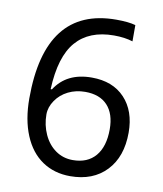

<svg xmlns="http://www.w3.org/2000/svg" viewBox="-83 -791 737 869"><g transform="rotate(10 286.0 -357.0)"><path d="M55.2 -305.2Q55.2 -724.1 381.8 -724.1Q438.5 -724.1 470.2 -714.8V-640.1Q433.1 -651.9 383.8 -651.9Q270 -651.9 209.7 -582.5Q149.4 -513.2 143.1 -362.8H148.9Q202.6 -446.8 317.9 -446.8Q414.6 -446.8 469.7 -388.2Q524.9 -329.6 524.9 -230Q524.9 -119.1 463.9 -54.7Q402.8 9.8 297.9 9.8Q224.6 9.8 169.7 -27.3Q114.7 -64.5 85 -136Q55.2 -207.5 55.2 -305.2ZM296.9 -64Q364.7 -64 401.4 -107.4Q438 -150.9 438 -230Q438 -301.3 402.3 -339.6Q366.7 -377.9 299.8 -377.9Q257.3 -377.9 221.9 -360.4Q186.5 -342.8 165.3 -311.5Q144 -280.3 144 -247.1Q144 -198.2 163.6 -155.5Q183.1 -112.8 217.8 -88.4Q252.4 -64 296.9 -64Z"/></g></svg>

Font: Noto Naskh Arabic UI
Style: Regular
Weight: 400
Designer: Monotype Design team
Foundry: Monotype Imaging Inc.
Version: Version 1.05